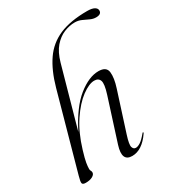

<svg xmlns="http://www.w3.org/2000/svg" viewBox="-175 -830 868 946"><g transform="rotate(-30 259.0 -357.0)"><path d="M103 -140Q90 -97 86.8 -77Q83.5 -57 83.5 -43Q83.5 -36 86.5 -31.2Q89.5 -26.5 89.5 -20.5Q89.5 -8.5 74.5 -0.2Q59.5 8 36 8Q18.5 8 16.2 -1Q14 -10 22.5 -39.5L142.5 -470.5Q166.5 -556.5 204.8 -612.2Q243 -668 305.5 -695Q368 -722 464 -722Q491.5 -722 504.8 -714.2Q518 -706.5 518 -694Q518 -672.5 487 -672.5Q471 -672.5 454.5 -680.2Q438 -688 420.5 -696Q403 -704 383 -704Q352.5 -704 321.2 -691.2Q290 -678.5 264.2 -648.8Q238.5 -619 224 -567.5L128.5 -227Q185.5 -339 247.5 -388.2Q309.5 -437.5 363.5 -437.5Q408.5 -437.5 412.5 -403.8Q416.5 -370 399.5 -318L328.5 -96.5Q313 -48 317.8 -33Q322.5 -18 336 -18Q347 -18 362 -27.5Q377 -37 399 -63.5Q402 -68 404.5 -67Q406.5 -65.5 403.5 -60Q357 8 300.5 8Q240.5 8 266.5 -74.5L343.5 -315.5Q360.5 -369 353.5 -388.2Q346.5 -407.5 322.5 -407.5Q293 -407.5 251.2 -376.8Q209.5 -346 169.2 -286.2Q129 -226.5 103 -140Z"/></g></svg>

Font: Fraunces 144pt S000 Light
Style: Italic
Weight: 300
Italic angle: -16°
Version: Version 1.000; ttfautohint (v1.8.3)